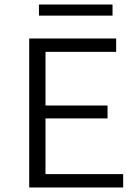

<svg xmlns="http://www.w3.org/2000/svg" viewBox="-20 -828 619 848"><path d="M109 0V-658H493V-599H181V-362H455V-305H181V-59H524V0ZM152 -808H477V-759H152Z"/></svg>

Font: QiushuiShotai Bright
Style: Regular
Weight: 400
Designer: Christian Thalmann (Catharsis Fonts)
Version: Version 1.250;